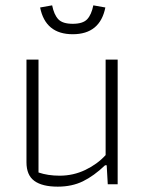

<svg xmlns="http://www.w3.org/2000/svg" viewBox="-20 -689 544 718"><path d="M130 -661 175 -669Q182 -634 198 -617Q214 -600 252 -600Q290 -600 306 -617Q322 -634 329 -669L374 -661Q354 -561 252 -561Q150 -561 130 -661ZM79 -82V-466H124V-44Q159 -32 203 -32Q254 -32 299 -53.5Q344 -75 375 -109V-466H420V0H383L379 -71H373Q331 -31 290 -11Q249 9 196 9Q138 9 108.5 -12.5Q79 -34 79 -82Z"/></svg>

Font: Athiti Light
Style: Regular
Weight: 300
Designer: CadsonDemak Team
Foundry: CadsonDemak
Version: Version 1.033